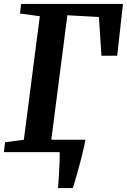

<svg xmlns="http://www.w3.org/2000/svg" viewBox="-41 -763 637 963"><path d="M-15.6 -49.8 78.6 -62 158.7 -681.6 59.1 -695.3 64.9 -743.2H575.7L546.9 -483.4H467.8L455.1 -677.7L296.9 -686.5L216.3 -62H387.2Q384.8 -45.4 379.6 -23.2Q374.5 -1 368.4 23.7Q362.3 48.3 355.5 73Q348.6 97.7 342.5 119.1Q336.4 140.6 331.5 156.7Q326.7 172.9 324.7 180.2H250Q250.5 171.4 251.7 156.5Q252.9 141.6 253.9 124Q254.9 106.4 255.9 87.6Q256.8 68.8 257.6 51.8Q258.3 34.7 258.5 21Q258.8 7.3 258.3 0H-21.5Z"/></svg>

Font: Merriweather Bold
Style: Italic
Weight: 700
Italic angle: -7°
Designer: Eben Sorkin ( eben@eyebytes.com )
Foundry: Eben Sorkin ( eben@eyebytes.com )
Version: Version 1.5; ttfautohint (v0.97) -l 13 -r 13 -G 200 -x 24 -f